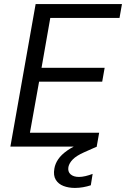

<svg xmlns="http://www.w3.org/2000/svg" viewBox="-20 -720 619 943"><path d="M31 0 155 -700H579L567 -632H227L184 -387H494L482 -319H172L127 -68H467L455 0ZM348 203Q317 203 292 193.5Q267 184 254 163Q241 142 247 108Q251 84 266 62Q281 40 310 19.5Q339 -1 385 -20L442 -43L456 0L393 28Q355 45 337.5 63Q320 81 316 100Q312 123 326.5 136Q341 149 368 149Q382 149 399.5 145Q417 141 435 134L426 190Q408 196 388 199.5Q368 203 348 203Z"/></svg>

Font: DM Sans 11pt
Style: Italic
Weight: 400
Italic angle: -10°
Version: Version 4.004;gftools[0.9.30]